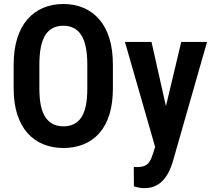

<svg xmlns="http://www.w3.org/2000/svg" viewBox="-20 -741 1082 974"><path d="M552.7 -412.1V-292.5Q552.7 -217.3 535.2 -160.6Q517.6 -104 484.4 -66.2Q451.2 -28.3 404.8 -9.3Q358.4 9.8 302.2 9.8Q245.6 9.8 199.2 -9.3Q152.8 -28.3 119.4 -66.2Q85.9 -104 67.6 -160.6Q49.3 -217.3 49.3 -292.5V-412.1Q49.3 -488.8 67.4 -546.4Q85.4 -604 118.9 -642.6Q152.3 -681.2 198.7 -700.9Q245.1 -720.7 301.3 -720.7Q357.9 -720.7 404.1 -700.9Q450.2 -681.2 483.6 -642.6Q517.1 -604 534.9 -546.4Q552.7 -488.8 552.7 -412.1ZM422.9 -292.5V-413.1Q422.9 -465.3 415 -502.9Q407.2 -540.5 391.6 -564.2Q376 -587.9 353.3 -599.1Q330.6 -610.4 301.3 -610.4Q271.5 -610.4 248.8 -599.1Q226.1 -587.9 210.7 -564.2Q195.3 -540.5 187.5 -502.9Q179.7 -465.3 179.7 -413.1V-292.5Q179.7 -241.2 187.5 -204.6Q195.3 -168 211.2 -145Q227.1 -122.1 249.8 -111.1Q272.5 -100.1 302.2 -100.1Q331.5 -100.1 354.2 -111.1Q377 -122.1 392.3 -145Q407.7 -168 415.3 -204.6Q422.9 -241.2 422.9 -292.5ZM787.6 -59.1 899.4 -528.3H1030.3L856.4 79.6Q850.6 99.6 840.3 122.6Q830.1 145.5 813.5 166.3Q796.9 187 772 200.2Q747.1 213.4 712.4 213.4Q696.8 213.4 685.1 210.9Q673.3 208.5 659.2 204.6L658.7 105.5Q663.1 106 667.5 106.2Q671.9 106.4 675.8 106.4Q699.2 106.4 714.1 99.9Q729 93.3 738.3 79.3Q747.6 65.4 754.4 43ZM748.5 -528.3 835.4 -142.1 855 -1.5 769.5 13.2 613.8 -528.3Z"/></svg>

Font: Roboto Condensed SemiBold
Style: Regular
Weight: 600
Designer: Christian Robertson
Foundry: Google
Version: Version 3.008; 2023